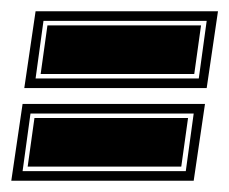

<svg xmlns="http://www.w3.org/2000/svg" viewBox="-24 -419 406 340"><path d="M19 -263 39 -399H362L342 -263ZM39 -280H328L342 -382H53ZM48 -288 60 -374H332L320 -288ZM-4 -99 16 -235H339L319 -99ZM16 -116H305L319 -218H30ZM25 -124 37 -210H309L297 -124Z"/></svg>

Font: Alumni Sans Collegiate One SC
Style: Italic
Weight: 400
Italic angle: -8°
Designer: Robert E. Leuschke
Foundry: Robert E. Leuschke
Version: Version 1.100